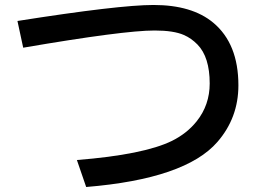

<svg xmlns="http://www.w3.org/2000/svg" viewBox="-20 -747 1040 768"><path d="M49.8 -663.1Q455.6 -727.1 594.2 -727.1Q748 -727.1 833 -656.2Q933.6 -572.3 933.6 -405.8Q933.6 -275.9 849.6 -179.2Q721.7 -31.7 324.7 1L287.6 -106.9Q555.7 -128.4 668 -183.6Q728 -213.4 766.6 -261.7Q818.8 -327.1 818.8 -413.1Q818.8 -518.6 770 -568.8Q745.1 -594.2 715.8 -606.9Q674.8 -625 598.6 -625Q474.1 -625 72.8 -556.2Z"/></svg>

Font: BIZ UDGothic
Style: Bold
Weight: 700
Monospace: yes
Designer: TypeBank Co., Ltd.
Foundry: Morisawa Inc.
Version: Version 1.05